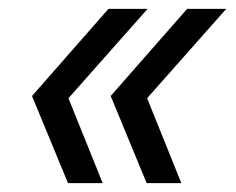

<svg xmlns="http://www.w3.org/2000/svg" viewBox="-20 -481 530 432"><path d="M312 -461 134 -260 211 -69H133L52 -265L224 -461ZM489 -461 311 -260 388 -69H310L229 -265L401 -461Z"/></svg>

Font: Elaine Sans
Style: Italic
Weight: 400
Italic angle: -13°
Designer: Wei Huang
Foundry: Wei Huang
Version: Version 2.001;December 24, 2019;FontCreator 12.0.0.2547 64-b